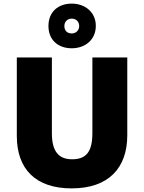

<svg xmlns="http://www.w3.org/2000/svg" viewBox="-20 -1032 797 1062"><path d="M377 -765C451 -765 510 -812 510 -889C510 -965 450 -1012 377 -1012C300 -1012 248 -965 248 -888C248 -812 300 -765 377 -765ZM377 -847C350 -847 336 -864 336 -888C336 -913 354 -929 377 -929C400 -929 418 -913 418 -888C418 -864 400 -847 377 -847ZM684 -284V-714H491V-296C491 -194 458 -151 379 -151C305 -151 267 -194 267 -295V-714H73V-280C73 -95 179 10 376 10C582 10 684 -104 684 -284Z"/></svg>

Font: Noto Sans Lao Looped Black
Style: Regular
Weight: 900
Designer: Mark Frömberg, Ben Mitchell
Foundry: The Fontpad Ltd
Version: Version 1.002